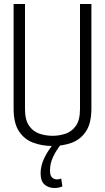

<svg xmlns="http://www.w3.org/2000/svg" viewBox="-20 -720 525 960"><path d="M48 -178V-700H105V-175Q105 -120 125.5 -91Q146 -62 177.5 -51.5Q209 -41 243 -41Q276 -41 307.5 -51.5Q339 -62 359.5 -91Q380 -120 380 -175V-700H437V-178Q437 -103 409.5 -62.5Q382 -22 338 -6Q294 10 242 10Q192 10 147.5 -6Q103 -22 75.5 -62.5Q48 -103 48 -178ZM252 220Q223 220 203 203Q183 186 183 146Q183 108 202 69Q221 30 254 -9L286 0Q260 33 245 65.5Q230 98 230 132Q230 158 240.5 167.5Q251 177 265 177Q278 177 286 172L292 212Q275 220 252 220Z"/></svg>

Font: Georama SemiCondensed Light
Style: Regular
Weight: 300
Width: 4
Designer: Jean-Baptiste Levee
Foundry: Production Type
Version: Version 1.000